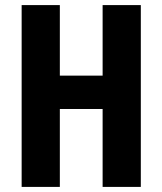

<svg xmlns="http://www.w3.org/2000/svg" viewBox="-20 -734 638 754"><path d="M533 0H383V-306H215V0H65V-714H215V-437H383V-714H533Z"/></svg>

Font: Noto Sans Tamil ExtraCondensed ExtraBold
Style: Regular
Weight: 800
Width: 2
Designer: Jelle Bosma - Monotype Design Team
Foundry: Monotype Imaging Inc.
Version: Version 2.004; ttfautohint (v1.8.4.7-5d5b)